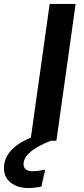

<svg xmlns="http://www.w3.org/2000/svg" viewBox="-111 -711 422 970"><path d="M271 -691 174 0H146Q8 54 8 119Q8 136 20 145Q32 154 54 154Q79 154 117 146L98 232Q61 239 33 239Q-23 239 -57 211.5Q-91 184 -91 139Q-91 41 45 -16L140 -691Z"/></svg>

Font: FiraGO Medium
Style: Italic
Weight: 500
Italic angle: -8°
Designer: bBox Type GmbH
Foundry: bBox Type GmbH
Version: Version 1.001